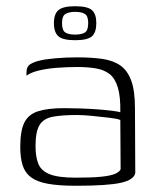

<svg xmlns="http://www.w3.org/2000/svg" viewBox="-20 -589 509 616"><path d="M224 7Q168 7 133 0.5Q98 -6 79 -20.5Q60 -35 52.5 -59Q45 -83 45 -118Q45 -169 58 -195.5Q71 -222 102 -232Q133 -242 186 -242Q211 -242 239.5 -241Q268 -240 294.5 -238Q321 -236 340.5 -233.5Q360 -231 366 -229Q367 -279 358 -308.5Q349 -338 331.5 -351.5Q314 -365 288 -369.5Q262 -374 229 -374Q196 -374 163 -371.5Q130 -369 103.5 -362.5Q77 -356 65 -346V-357Q65 -376 78 -383.5Q91 -391 105 -394Q123 -399 157.5 -402Q192 -405 227 -405Q274 -405 308.5 -400Q343 -395 366 -379Q389 -363 401 -330.5Q413 -298 413 -242L414 -34Q410 -12 367.5 -2.5Q325 7 224 7ZM223 -19Q275 -19 304.5 -22Q334 -25 348.5 -31Q363 -37 367 -46L366 -204Q358 -208 332.5 -211Q307 -214 277.5 -217Q248 -220 227 -220Q179 -220 149.5 -214.5Q120 -209 107 -188Q94 -167 94 -120Q94 -86 103 -63.5Q112 -41 139.5 -30Q167 -19 223 -19ZM221 -460Q182 -460 167.5 -472.5Q153 -485 153 -515Q153 -544 167.5 -556.5Q182 -569 221 -569Q261 -569 275 -556.5Q289 -544 289 -515Q289 -485 275 -472.5Q261 -460 221 -460ZM221 -478Q241 -478 252 -484.5Q263 -491 263 -515Q263 -538 252 -544.5Q241 -551 221 -551Q202 -551 190.5 -544.5Q179 -538 179 -515Q179 -491 190 -484.5Q201 -478 221 -478Z"/></svg>

Font: Genos Thin Light
Style: Regular
Weight: 300
Version: Version 1.010